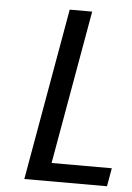

<svg xmlns="http://www.w3.org/2000/svg" viewBox="-51 -736 534 775"><g transform="rotate(5 216.0 -348.5)"><path d="M181 -74H425L412 0H77L200 -697H291Z"/></g></svg>

Font: Fz Poppins
Style: Italic
Weight: 400
Italic angle: -10°
Designer: Ninad Kale (Devanagari), Jonny Pinhorn (Latin)
Foundry: Indian Type Foundry
Version: Vit hóa bi Vntype.Com & FontZin.Com